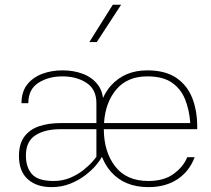

<svg xmlns="http://www.w3.org/2000/svg" viewBox="-20 -785 891 811"><path d="M456.5 -765.1 357.4 -607.4H388.7L491.7 -765.1ZM387.2 -121.6H416.5V-349.1Q416.5 -396.5 393.3 -427Q370.1 -457.5 331.1 -472.7Q292 -487.8 244.1 -487.8Q196.8 -487.8 157.2 -472.7Q117.7 -457.5 94.2 -427Q70.8 -396.5 70.8 -349.1H99.6Q99.6 -407.7 142.1 -435.1Q184.6 -462.4 243.7 -462.4Q303.2 -462.4 345.2 -435.1Q387.2 -407.7 387.2 -349.1ZM60.1 -126Q60.1 -61.5 97.2 -28.1Q134.3 5.4 197.8 5.4Q240.2 5.4 276.4 -9Q312.5 -23.4 340.3 -44.9Q368.2 -66.4 386 -87.6Q403.8 -108.9 410.2 -122.6L394 -132.8Q388.2 -122.6 372.3 -104.2Q356.4 -85.9 332.3 -66.7Q308.1 -47.4 276.1 -33.9Q244.1 -20.5 206.1 -20.5Q141.1 -20.5 115.2 -49.3Q89.4 -78.1 89.4 -127.9Q89.4 -187.5 129.4 -213.4Q169.4 -239.3 235.4 -239.3H416V-265.1H235.8Q184.6 -265.1 145 -251.7Q105.5 -238.3 82.8 -207.8Q60.1 -177.2 60.1 -126ZM418.5 -239.3H813Q814.5 -311 793.5 -367.2Q772.5 -423.3 725.6 -455.6Q678.7 -487.8 602.1 -487.8Q506.8 -487.8 449 -423.8Q391.1 -359.9 391.1 -241.7Q391.1 -124.5 448.5 -59.6Q505.9 5.4 606.9 5.4Q679.2 5.4 729.5 -27.8Q779.8 -61 802.2 -121.1H771Q754.9 -81.1 713.9 -50.8Q672.9 -20.5 606.9 -20.5Q514.2 -20.5 466.6 -82Q418.9 -143.6 418.5 -239.3ZM419.4 -265.1Q424.8 -352.1 471.4 -407.2Q518.1 -462.4 602.1 -462.4Q668 -462.4 706.1 -436Q744.1 -409.7 762 -365Q779.8 -320.3 783.7 -265.1Z"/></svg>

Font: Estedad-FD VF
Style: Regular
Weight: 100
Designer: Amin Abedi
Version: Version 7.3